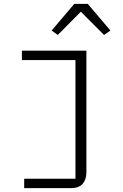

<svg xmlns="http://www.w3.org/2000/svg" viewBox="-20 -780 640 1000"><path d="M106 151H373V-467H94V-516H430V117Q430 155 410.5 177.5Q391 200 349 200H106ZM437 -760 555 -621 522 -598 401 -719 281 -598 249 -621 367 -760Z"/></svg>

Font: IBM Plex Mono Light
Style: Regular
Weight: 300
Monospace: yes
Designer: Mike Abbink, Paul van der Laan, Pieter van Rosmalen
Foundry: Bold Monday
Version: Version 2.3